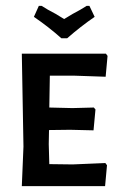

<svg xmlns="http://www.w3.org/2000/svg" viewBox="-20 -633 395 653"><path d="M208.4 -502.8H188.8Q145.8 -541.1 95.3 -575.7L112.1 -613.1H121.5L143 -600Q169.2 -586.9 198.1 -568.2Q228 -586.9 253.3 -600L274.8 -613.1H284.1L301.9 -575.7Q254.2 -543 208.4 -502.8ZM343.9 -71 337.4 0H54.2L59.8 -134.6L54.2 -450.5H340.2L345.8 -443L339.3 -372L230.8 -375.7H149.5L147.7 -267.3L226.2 -265.4L299.1 -267.3L304.7 -260.7L298.1 -189.7L218.7 -191.6L146.7 -190.7L145.8 -143L147.7 -74.8L227.1 -73.8L338.3 -78.5Z"/></svg>

Font: Gurajada
Style: Regular
Weight: 400
Designer: Purushoth Kumar Guthula
Foundry: SiliconAndhra, USA.
Version: Version 1.0.3; ttfautohint (v1.2.42-39fb)